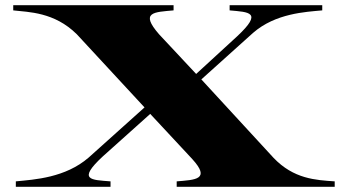

<svg xmlns="http://www.w3.org/2000/svg" viewBox="-20 -720 1337 740"><path d="M41 -21V0H406V-21C331 -27 277 -25 376 -117L559 -281L721 -107C793 -28 733 -27 661 -21V0H1270V-21C1197 -26 1112 -30 1034 -112L756 -414L955 -593C1042 -669 1158 -674 1222 -680V-700H865V-680C940 -673 994 -674 895 -581L736 -435L593 -588C518 -674 574 -673 649 -680V-700H31V-680C90 -673 189 -674 276 -588L537 -306L322 -113C232 -35 114 -28 41 -21Z"/></svg>

Font: Sprat Extended
Style: Bold
Weight: 700
Width: 9
Designer: Ethan Nakache
Foundry: Collletttivo
Version: Version 2.000;Glyphs 3.2 (3217)